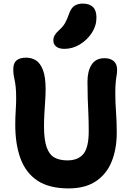

<svg xmlns="http://www.w3.org/2000/svg" viewBox="-20 -1036 724 1069"><path d="M362 13Q254 13 189 -30Q124 -73 94.5 -152.5Q65 -232 65 -341Q65 -382 67.5 -420.5Q70 -459 70 -487Q70 -526 67.5 -550Q65 -574 61.5 -589.5Q58 -605 56 -619Q54 -633 54 -651Q54 -685 72.5 -700Q91 -715 125 -715Q156 -715 180 -700Q204 -685 219 -646.5Q234 -608 234 -539Q234 -510 231.5 -473.5Q229 -437 227 -401Q225 -365 225 -333Q225 -257 240 -215.5Q255 -174 284 -158.5Q313 -143 355 -143Q415 -143 444.5 -179Q474 -215 474 -305Q474 -361 472 -403.5Q470 -446 468.5 -488Q467 -530 467 -582Q467 -640 490 -676Q513 -712 562 -712Q594 -712 613 -696Q632 -680 632 -647Q632 -631 629 -614Q626 -597 624 -574.5Q622 -552 622 -518Q622 -465 626 -412Q630 -359 630 -298Q630 -206 601.5 -136Q573 -66 513.5 -26.5Q454 13 362 13ZM339 -764Q308 -764 292.5 -777Q277 -790 277 -811Q277 -827 285 -840.5Q293 -854 310 -869Q332 -889 343 -909Q354 -929 364 -958Q376 -992 395 -1004Q414 -1016 441 -1016Q478 -1016 497.5 -997Q517 -978 517 -938Q517 -892 491 -852.5Q465 -813 424.5 -788.5Q384 -764 339 -764Z"/></svg>

Font: Shantell Sans
Style: Bold
Weight: 700
Designer: Stephen Nixon, Anya Danilova, Shantell Martin
Foundry: Arrow Type
Version: Version 1.011;[c5ecc13dd]